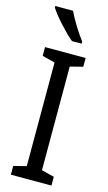

<svg xmlns="http://www.w3.org/2000/svg" viewBox="-141 -990 583 1038"><g transform="rotate(15 150.0 -471.5)"><path d="M131 -943H32V-934C57 -893 126 -818 168 -783H222V-795C193 -832 152 -898 131 -943ZM263 0V-49L192 -67V-647L263 -665V-714H36V-665L107 -647V-67L36 -49V0Z"/></g></svg>

Font: Noto Sans Gurmukhi UI Condensed
Style: Regular
Weight: 400
Width: 3
Designer: Jelle Bosma - Monotype Design Team
Foundry: Monotype Imaging Inc.
Version: Version 2.004